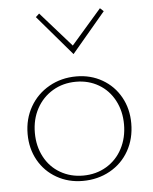

<svg xmlns="http://www.w3.org/2000/svg" viewBox="-50 -715 607 761"><g transform="rotate(-5 253.5 -335.0)"><path d="M120 -660 134 -673 256 -535 376 -673 390 -660 256 -501ZM47 -201Q47 -261 74.5 -309Q102 -357 150.5 -384.5Q199 -412 259 -412Q316 -412 362 -385.5Q408 -359 434 -312.5Q460 -266 460 -208Q460 -147 433 -99Q406 -51 357.5 -24Q309 3 249 3Q192 3 145.5 -23.5Q99 -50 73 -96.5Q47 -143 47 -201ZM431 -206Q431 -259 408.5 -301.5Q386 -344 346 -367.5Q306 -391 256 -391Q204 -391 163 -366.5Q122 -342 99 -299.5Q76 -257 76 -203Q76 -150 98.5 -107.5Q121 -65 161.5 -41.5Q202 -18 252 -18Q304 -18 345 -42.5Q386 -67 408.5 -110Q431 -153 431 -206Z"/></g></svg>

Font: Ysabeau Infant Extralight
Style: Regular
Weight: 200
Designer: Christian Thalmann (Catharsis Fonts)
Version: Version 0.003